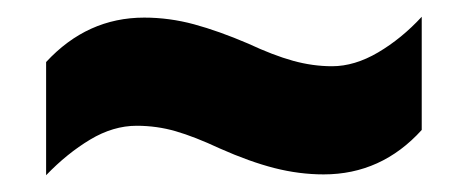

<svg xmlns="http://www.w3.org/2000/svg" viewBox="-20 -440 559 229"><path d="M242 -263Q212 -277 189.5 -283.5Q167 -290 143 -290Q115 -290 87.5 -273.5Q60 -257 35 -231V-366Q84 -419 152 -419Q182 -419 211.5 -411Q241 -403 276 -388Q306 -374 329.5 -367.5Q353 -361 376 -361Q403 -361 431 -377.5Q459 -394 483 -420V-285Q435 -232 366 -232Q337 -232 307.5 -239.5Q278 -247 242 -263Z"/></svg>

Font: Noto Sans Telugu Condensed Black
Style: Regular
Weight: 900
Width: 3
Designer: Jelle Bosma - Monotype Design Team
Foundry: Monotype Imaging Inc.
Version: Version 2.005; ttfautohint (v1.8.4.7-5d5b)